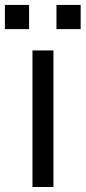

<svg xmlns="http://www.w3.org/2000/svg" viewBox="-53 -747 343 767"><path d="M-33.4 -727.3H63.2V-630.7H-33.4ZM172.6 -727.3H269.2V-630.7H172.6ZM76.7 0V-545.5H160.5V0Z"/></svg>

Font: TID UI
Style: Regular
Weight: 400
Designer: The TID Project Authors
Foundry: Bakken & Bæck
Version: Version 1.001;hotconv 1.0.109;makeotfexe 2.5.65596